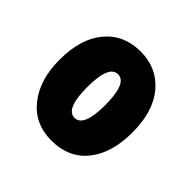

<svg xmlns="http://www.w3.org/2000/svg" viewBox="-108 -818 557 557"><g transform="rotate(45 171.0 -539.0)"><path d="M320 -539Q320 -454 280.5 -405Q241 -356 170 -356Q101 -356 61 -406.5Q21 -457 21 -539Q21 -625 61.5 -673.5Q102 -722 171 -722Q238 -722 279 -673.5Q320 -625 320 -539ZM134 -539Q134 -450 171 -450Q208 -450 208 -539Q208 -629 171 -629Q134 -629 134 -539Z"/></g></svg>

Font: Noto Sans Gurmukhi ExtraCondensed Black
Style: Regular
Weight: 900
Width: 2
Designer: Jelle Bosma - Monotype Design Team
Foundry: Monotype Imaging Inc.
Version: Version 2.004; ttfautohint (v1.8.4.7-5d5b)